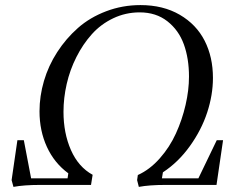

<svg xmlns="http://www.w3.org/2000/svg" viewBox="-20 -731 954 759"><path d="M25.9 -19 48.8 -176.8H74.2L103 -25.9H247.1L250 -45.9Q194.8 -86.4 165.5 -150.1Q136.2 -213.9 136.2 -291Q136.2 -351.1 153.8 -411.1Q171.4 -471.2 206.1 -524.9Q240.7 -578.6 288.1 -620.4Q335.4 -662.1 399.7 -686.5Q463.9 -710.9 535.2 -710.9Q625 -710.9 690.7 -672.6Q756.3 -634.3 789.1 -569.8Q821.8 -505.4 821.8 -422.9Q821.8 -356 799.1 -286.6Q776.4 -217.3 730.7 -153.6Q685.1 -89.8 624 -49.8L620.1 -25.9H764.2L836.9 -176.8H861.8L835.9 0H634.8Q569.8 0 528.8 7.8L522 -19L524.9 -39.1Q572.3 -60.5 611.6 -105Q650.9 -149.4 675.5 -203.6Q700.2 -257.8 713.6 -316.2Q727.1 -374.5 727.1 -428.2Q727.1 -499.5 706.8 -555.7Q686.5 -611.8 641.6 -647Q596.7 -682.1 532.2 -682.1Q476.6 -682.1 427.5 -658.7Q378.4 -635.3 343 -595.7Q307.6 -556.2 282 -505.4Q256.3 -454.6 243.7 -399.2Q231 -343.8 231 -289.1Q231 -204.6 260.5 -137.7Q290 -70.8 346.2 -40L339.8 0H139.2Q74.2 0 33.2 7.8Z"/></svg>

Font: Dihjauti
Style: Bold Italic
Weight: 700
Italic angle: -9°
Designer: T. Christopher White
Version: Version 3.0.0